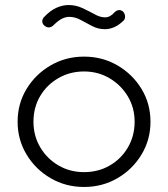

<svg xmlns="http://www.w3.org/2000/svg" viewBox="-20 -731 668 763"><path d="M397 -615Q370 -615 346 -627.5Q322 -640 300 -652Q278 -664 255 -664Q241 -664 226 -656.5Q211 -649 194 -632Q184 -622 174 -622Q166 -622 158 -628Q148 -635 148 -647Q148 -654 153 -661Q179 -689 204 -700Q229 -711 252 -711Q281 -711 306 -699.5Q331 -688 353 -676Q377 -662 397 -662Q418 -662 435 -682Q444 -691 454 -691Q461 -691 468 -686Q477 -677 477 -665Q477 -655 471 -649Q436 -615 397 -615ZM314 12Q241 12 181 -23Q121 -58 85.5 -117Q50 -176 50 -247Q50 -319 85.5 -377.5Q121 -436 181 -471Q241 -506 314 -506Q387 -506 447 -471Q507 -436 542.5 -377.5Q578 -319 578 -247Q578 -176 542.5 -117Q507 -58 447 -23Q387 12 314 12ZM314 -47Q371 -47 416.5 -73.5Q462 -100 488.5 -145.5Q515 -191 515 -247Q515 -303 488 -348Q461 -393 415.5 -420Q370 -447 314 -447Q258 -447 212 -420.5Q166 -394 139.5 -349Q113 -304 113 -247Q113 -191 140 -145.5Q167 -100 212.5 -73.5Q258 -47 314 -47Z"/></svg>

Font: Kiwi Maru Light
Style: Regular
Weight: 300
Designer: Hiroki-Chan
Version: Version 1.100